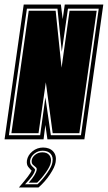

<svg xmlns="http://www.w3.org/2000/svg" viewBox="-46 -611 473 842"><path d="M-26 0 58 -591H221L229 -527L238 -591H407L324 0H162L153 -63L145 0ZM-7 -18H130L153 -184L177 -18H309L387 -573H252L225 -384L206 -573H72ZM4 -27 80 -564H198L224 -314L259 -564H378L302 -27H185L155 -250L123 -27ZM37 211Q63 181 76 163.5Q89 146 93 137L91 136Q86 131 78 121Q70 111 72 93Q76 69 96.5 52.5Q117 36 143 36Q172 36 187.5 53.5Q203 71 198 100Q195 121 173 154Q151 187 123 211ZM64 197H119Q143 174 162.5 145.5Q182 117 184 100Q188 77 176 63.5Q164 50 141 50Q121 50 105 62.5Q89 75 86 93Q85 106 90.5 113Q96 120 101 124Q108 131 108 133Q105 155 64 197ZM80 190Q112 154 115 133Q116 126 110 121.5Q104 117 98 111Q92 105 93 93Q95 78 108.5 67.5Q122 57 140 57Q160 57 170 69Q180 81 177 100Q175 117 155.5 144.5Q136 172 117 190Z"/></svg>

Font: Alumni Sans Collegiate One
Style: Italic
Weight: 400
Italic angle: -8°
Designer: Robert E. Leuschke
Foundry: Robert E. Leuschke
Version: Version 1.100